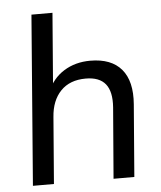

<svg xmlns="http://www.w3.org/2000/svg" viewBox="-53 -782 694 828"><g transform="rotate(-5 294.5 -368.0)"><path d="M56 0 114 -736H205L178 -397L163 -398Q185 -454 234.5 -485Q284 -516 349 -516Q440 -516 484 -464Q528 -412 520 -312L495 0H405L430 -307Q435 -375 408.5 -408Q382 -441 323 -441Q254 -441 214.5 -400Q175 -359 170 -288L147 0Z"/></g></svg>

Font: Muli Medium
Style: Italic
Weight: 500
Italic angle: -4.541°
Designer: Vernon Adams
Foundry: Vernon Adams
Version: Version 2.100; ttfautohint (v1.8.1.43-b0c9)